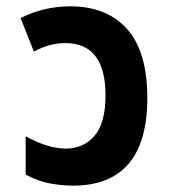

<svg xmlns="http://www.w3.org/2000/svg" viewBox="-20 -576 540 606"><path d="M209 10Q445 10 445 -267Q445 -413 381 -484.5Q317 -556 202 -556Q118 -556 45 -519L87 -413Q136 -440 186 -440Q313 -440 313 -275Q313 -187 278 -147Q243 -107 187 -107Q162 -107 130.5 -116Q99 -125 61 -146V-25Q102 -3 140.5 3.5Q179 10 209 10Z"/></svg>

Font: Noto Sans Mono UI Condensed
Style: Bold
Weight: 700
Width: 3
Designer: Monotype Design team
Foundry: Monotype Imaging Inc.
Version: 1.000